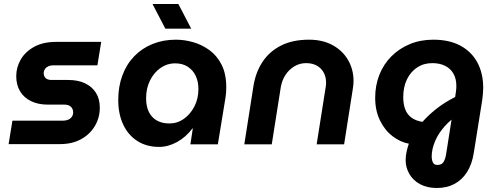

<svg xmlns="http://www.w3.org/2000/svg" viewBox="-20 -720 2475 958"><path d="M23 -1 42 -118H295Q310 -118 321 -123Q332 -128 338.5 -137.5Q345 -147 345 -159Q345 -177 333.5 -187.5Q322 -198 302 -198H218Q171 -198 135.5 -215Q100 -232 80.5 -264Q61 -296 61 -340Q61 -384 83.5 -423Q106 -462 150.5 -486.5Q195 -511 260 -511H485L466 -394H245Q231 -394 220.5 -389Q210 -384 204.5 -376Q199 -368 198 -357Q198 -339 208 -330Q218 -321 237 -321H320Q370 -321 405 -304Q440 -287 459 -256.5Q478 -226 478 -183Q478 -133 453.5 -91.5Q429 -50 384.5 -25.5Q340 -1 280 -1Z M774 13Q712 13 666 -16Q620 -45 595 -98Q570 -151 570 -221Q570 -288 590.5 -343.5Q611 -399 649.5 -439Q688 -479 741 -500.5Q794 -522 858 -522Q900 -522 944 -509.5Q988 -497 1025.5 -469.5Q1063 -442 1086 -396.5Q1109 -351 1109 -284Q1109 -269 1108 -256.5Q1107 -244 1105 -232L1067 0H930L942 -79H940Q908 -36 863.5 -11.5Q819 13 774 13ZM825 -104Q865 -104 897.5 -127Q930 -150 950 -189Q970 -228 970 -276Q970 -313 956.5 -341.5Q943 -370 917 -387Q891 -404 853 -404Q814 -404 781 -381Q748 -358 728.5 -318.5Q709 -279 709 -230Q709 -189 723 -161Q737 -133 763 -118.5Q789 -104 825 -104ZM805 -577 741 -700H870L934 -577Z M1199 0 1245 -293Q1256 -360 1290 -411.5Q1324 -463 1382 -492.5Q1440 -522 1522 -522Q1590 -522 1640 -494.5Q1690 -467 1717 -420Q1744 -373 1744 -316Q1744 -307 1743 -296Q1742 -285 1740 -274L1697 0H1560L1605 -285Q1606 -291 1606.5 -296.5Q1607 -302 1607 -307Q1607 -351 1580 -378Q1553 -405 1507 -405Q1476 -405 1449.5 -389.5Q1423 -374 1405 -347Q1387 -320 1381 -285L1336 0Z M2160 218Q2111 218 2076 199Q2041 180 2022.5 148Q2004 116 2004 79Q2004 58 2009 35.5Q2014 13 2020 -3Q1977 -11 1938.5 -40.5Q1900 -70 1876 -119Q1852 -168 1852 -232Q1852 -294 1873 -347Q1894 -400 1933 -439Q1972 -478 2025 -500Q2078 -522 2142 -522Q2222 -522 2277.5 -492Q2333 -462 2362 -408Q2391 -354 2391 -281Q2391 -267 2389.5 -251.5Q2388 -236 2386 -220L2344 43Q2335 100 2310 139Q2285 178 2247 198Q2209 218 2160 218ZM2162 103Q2184 103 2193 88.5Q2202 74 2206 49L2233 -123Q2214 -107 2198.5 -89.5Q2183 -72 2171 -53.5Q2159 -35 2151 -16Q2143 3 2138.5 22Q2134 41 2134 60Q2134 78 2140 90.5Q2146 103 2162 103ZM2088 -112Q2116 -144 2156 -176Q2196 -208 2251 -236L2255 -263Q2256 -271 2256.5 -277.5Q2257 -284 2257 -291Q2257 -327 2242.5 -352.5Q2228 -378 2201 -391.5Q2174 -405 2137 -405Q2094 -405 2061.5 -383.5Q2029 -362 2010.5 -324Q1992 -286 1992 -235Q1992 -199 2002.5 -173Q2013 -147 2034.5 -132Q2056 -117 2088 -112Z"/></svg>

Font: MuseoModerno SemiBold
Style: Italic
Weight: 600
Italic angle: -9°
Designer: Pablo Cosgaya, Héctor Gatti, Marcela Romero, and the Authors of The MuseoModerno Project.
Foundry: Omnibus-Type Team
Version: Version 1.003